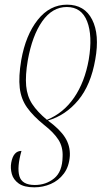

<svg xmlns="http://www.w3.org/2000/svg" viewBox="-20 -566 459 822"><path d="M267 -546Q342 -546 374.5 -482Q407 -418 388 -312Q369 -202 315 -137Q261 -72 185 -50Q236 -13 258.5 22.5Q281 58 279 101Q276 147 253.5 177Q231 207 197.5 221.5Q164 236 127 236Q83 236 60 219.5Q37 203 30.5 178.5Q24 154 28 131Q37 80 72 80Q52 150 63 188Q74 226 129 226Q177 226 212 197.5Q247 169 248 105Q250 63 230 32Q210 1 169 -31Q122 -69 96 -105.5Q70 -142 64.5 -190Q59 -238 71 -309Q90 -416 141.5 -481Q193 -546 267 -546ZM266 -536Q204 -536 161 -475Q118 -414 99 -308Q88 -243 92 -198.5Q96 -154 118 -120.5Q140 -87 181 -53Q252 -82 297.5 -148.5Q343 -215 360 -311Q377 -413 353 -474.5Q329 -536 266 -536Z"/></svg>

Font: Noto Serif Display ExtraCondensed Thin
Style: Italic
Weight: 100
Width: 2
Italic angle: -12°
Designer: Monotype Design Team
Foundry: Monotype Imaging Inc.
Version: Version 2.009